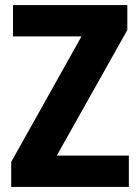

<svg xmlns="http://www.w3.org/2000/svg" viewBox="-20 -734 548 754"><path d="M486 0H24V-98L300 -591H31V-714H480V-616L203 -123H486Z"/></svg>

Font: Noto Sans Display SemiCondensed
Style: Regular
Weight: 400
Width: 4
Version: Version 2.003